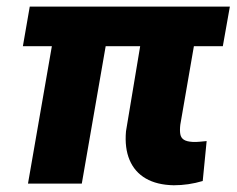

<svg xmlns="http://www.w3.org/2000/svg" viewBox="-20 -548 706 573"><path d="M666 -528.3 645 -410.2H48.3L68.8 -528.3ZM315.9 -528.3 224.1 0H63.5L155.3 -528.3ZM418 -528.3H579.1L518.1 -175.8Q516.1 -158.7 518.1 -147.7Q520 -136.7 528.6 -131.1Q537.1 -125.5 554.7 -124.5Q565.4 -124 575.7 -125Q585.9 -126 596.7 -127L585 -7.8Q564 -1.5 542.2 1.7Q520.5 4.9 498.5 4.9Q448.2 3.9 415 -15.4Q381.8 -34.7 366.7 -70.6Q351.6 -106.4 356 -156.2Z"/></svg>

Font: Roboto Black
Style: Italic
Weight: 900
Italic angle: -12°
Designer: Christian Robertson
Foundry: Google
Version: Version 3.0; 2020